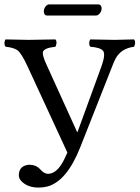

<svg xmlns="http://www.w3.org/2000/svg" viewBox="-21 -825 630 867"><path d="M104.5 -522.9Q76.2 -585 57.1 -598.6Q39.6 -610.4 4.9 -613.8Q-4.4 -623 1 -641.6Q2.4 -645.5 3.9 -647Q98.6 -645 107.9 -645Q136.2 -645 229 -647Q237.8 -638.2 231.9 -619.6Q230.5 -615.7 229 -613.8Q176.3 -608.4 172.4 -588.9Q170.4 -573.7 188.5 -534.2L327.1 -229H329.1L438 -527.8Q456.5 -580.1 444.3 -595.7Q431.2 -610.8 387.2 -613.8Q378.4 -622.6 383.8 -641.6Q385.3 -645.5 387.2 -647Q481.4 -645 496.1 -645Q506.3 -645 584 -647Q592.8 -638.2 586.9 -619.6Q585.4 -615.7 584 -613.8Q525.4 -606.4 500.5 -559.6Q493.2 -545.9 483.9 -521L341.8 -161.1Q281.2 -7.3 193.4 17.1Q173.8 22 153.8 22Q104 22 76.2 -6.3Q64 -19 64 -33.2Q64 -70.3 97.7 -79.1Q105.5 -81.1 112.8 -81.1Q142.6 -80.1 159.2 -62Q176.8 -41 194.8 -40Q234.4 -40 265.1 -97.7Q273.9 -114.7 283.2 -136.2ZM414.1 -754.9H189.9Q177.7 -755.9 176.8 -772.9Q176.8 -790.5 190.9 -801.8Q195.3 -804.7 199.2 -805.2H423.8Q436.5 -804.2 438 -788.1Q438 -769.5 422.9 -758.3Q418 -755.4 414.1 -754.9Z"/></svg>

Font: Linux Libertine Display O
Style: Regular
Weight: 400
Designer: Philipp H. Poll
Foundry: Philipp H. Poll
Version: Version 5.0.9